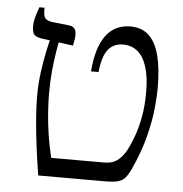

<svg xmlns="http://www.w3.org/2000/svg" viewBox="-49 -694 706 741"><g transform="rotate(5 304.5 -323.5)"><path d="M126 0Q117 -56 110 -111Q103 -166 99 -215.5Q95 -265 95 -304Q95 -351 101 -396Q107 -441 115 -479Q123 -517 130 -541H165Q159 -516 153.5 -482Q148 -448 144 -407.5Q140 -367 140 -321Q140 -285 143 -244Q146 -203 152.5 -160Q159 -117 170 -72H377Q406 -72 425.5 -86Q445 -100 461 -129Q474 -154 486 -187.5Q498 -221 505.5 -263Q513 -305 513 -356Q513 -415 500.5 -454.5Q488 -494 464.5 -513Q441 -532 409 -532Q383 -532 365 -519.5Q347 -507 337 -481.5Q327 -456 323 -418H294Q301 -510 335.5 -557Q370 -604 431 -604Q475 -604 502.5 -578Q530 -552 543 -501.5Q556 -451 556 -376Q556 -346 551.5 -298.5Q547 -251 531.5 -189Q516 -127 483 -55Q473 -34 463 -22Q453 -10 435.5 -5Q418 0 383 0ZM216 -511 92 -528Q72 -531 64 -540Q56 -549 56 -572Q56 -587 60 -603.5Q64 -620 74 -647H94V-636Q94 -615 101 -606.5Q108 -598 126 -595L197 -587Q210 -585 216 -576.5Q222 -568 222 -552Q222 -544 220.5 -535Q219 -526 216 -511Z"/></g></svg>

Font: Noto Serif Hebrew Light
Style: Regular
Weight: 300
Version: Version 2.003